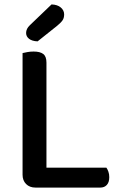

<svg xmlns="http://www.w3.org/2000/svg" viewBox="-20 -847 544 868"><path d="M140 1Q114 1 98 -15Q82 -31 82 -57V-607Q90 -609 103.5 -611.5Q117 -614 132 -614Q161 -614 175.5 -603Q190 -592 190 -564V-89H461Q466 -82 470 -71Q474 -60 474 -46Q474 -23 463 -11Q452 1 434 1ZM213 -827Q240 -826 255 -813Q270 -800 270 -782Q270 -766 263 -755.5Q256 -745 239 -731L150 -660Q125 -661 111.5 -671.5Q98 -682 98 -698Q98 -717 115 -733Z"/></svg>

Font: Baloo Da 2 Medium
Style: Regular
Weight: 500
Designer: Noopur Datye, Sulekha Rajkumar and Ek Type
Foundry: Ek Type
Version: Version 1.640;hotconv 1.0.111;makeotfexe 2.5.65597; ttfautoh